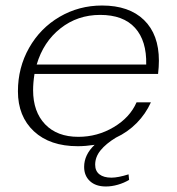

<svg xmlns="http://www.w3.org/2000/svg" viewBox="-20 -520 641 696"><path d="M556 -300Q556 -278 553 -252H105Q100 -220 100 -193Q100 -115 143.5 -69.5Q187 -24 264 -24Q333 -24 392 -59Q451 -94 475 -149H527Q508 -107 475.5 -74Q443 -41 400 -21Q364 1 344.5 25Q325 49 325 77Q325 100 340.5 112Q356 124 384 124Q408 124 446 112L448 132Q430 143 407.5 149.5Q385 156 364 156Q327 156 306 136.5Q285 117 285 85Q285 41 323 5Q290 10 262 10Q161 10 103 -44Q45 -98 45 -189Q45 -275 85.5 -346.5Q126 -418 196 -459Q266 -500 350 -500Q448 -500 502 -447.5Q556 -395 556 -300ZM510 -286Q512 -372 469.5 -419Q427 -466 343 -466Q261 -466 199 -417Q137 -368 113 -286Z"/></svg>

Font: Fahkwang ExtraLight
Style: Italic
Weight: 275
Italic angle: -10°
Designer: Suppakit Chalermlarp | Katatrad Co.,Ltd.
Foundry: Cadson Demak Co.,Ltd.
Version: Version 1.000; ttfautohint (v1.6)